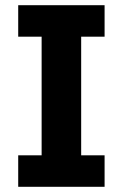

<svg xmlns="http://www.w3.org/2000/svg" viewBox="-20 -718 472 738"><path d="M50 0V-121H140V-577H50V-698H382V-577H292V-121H382V0Z"/></svg>

Font: IBM Plex Thai
Style: Bold
Weight: 700
Designer: Mike Abbink, Paul van der Laan, Pieter van Rosmalen, Ben Mitchell, Mark Frömberg
Foundry: Bold Monday
Version: Version 1.0